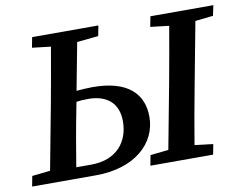

<svg xmlns="http://www.w3.org/2000/svg" viewBox="-73 -764 1100 865"><g transform="rotate(-10 476.5 -331.5)"><path d="M264 -310 270 -341C288 -344 306 -345 324 -345C407 -345 461 -304 461 -219C461 -128 406 -51 286 -51H218C232 -137 247 -224 264 -310ZM7 0H299C478 0 582 -97 582 -218C582 -321 516 -394 353 -394C328 -394 304 -392 279 -390L320 -606L418 -616L427 -663H124L115 -616L200 -606C185 -522 171 -437 155 -353L99 -56L16 -47ZM656 -616 741 -606C726 -522 712 -437 696 -353L640 -56L557 -47L548 0H835L844 -47L760 -57C774 -141 789 -226 805 -310L861 -607L943 -616L953 -663H665Z"/></g></svg>

Font: Source Serif Pro Semibold
Style: Italic
Weight: 600
Italic angle: -12°
Designer: Frank Grießhammer
Foundry: Adobe Systems Incorporated
Version: Version 3.001;hotconv 1.0.111;makeotfexe 2.5.65597